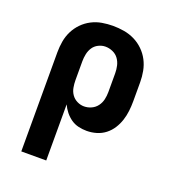

<svg xmlns="http://www.w3.org/2000/svg" viewBox="-135 -634 869 955"><g transform="rotate(20 300.0 -156.5)"><path d="M85 215V-310Q85 -339 90 -368Q95 -397 108 -423Q121 -449 141.5 -470Q162 -491 188 -504.5Q214 -518 243 -523Q272 -528 301 -528Q330 -528 359.5 -523Q389 -518 415.5 -505Q442 -492 463.5 -471Q485 -450 498.5 -424Q512 -398 517.5 -369Q523 -340 523 -310V-210Q523 -184 520 -158Q517 -132 509 -107.5Q501 -83 487 -61Q473 -39 452.5 -23Q432 -7 406.5 0.5Q381 8 355 8Q333 8 311.5 3Q290 -2 272 -14.5Q254 -27 240 -44.5Q226 -62 217 -82V215ZM301 -102Q321 -102 339.5 -110.5Q358 -119 370 -135Q382 -151 386.5 -170.5Q391 -190 391 -210V-310Q391 -330 386.5 -349.5Q382 -369 370.5 -385Q359 -401 340 -409.5Q321 -418 301 -418Q282 -418 264 -409Q246 -400 235.5 -384Q225 -368 221 -348.5Q217 -329 217 -310V-210Q217 -191 220.5 -171.5Q224 -152 235 -136Q246 -120 264 -111Q282 -102 301 -102Z"/></g></svg>

Font: Iosevka Etoile Extrabold
Style: Regular
Weight: 800
Designer: Belleve Invis
Foundry: Belleve Invis
Version: Version 22.1.2; ttfautohint (v1.8.4)